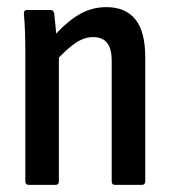

<svg xmlns="http://www.w3.org/2000/svg" viewBox="-20 -518 478 538"><path d="M302 0Q293 0 293 -10V-347Q293 -382 280 -398Q267 -414 241 -414Q216 -414 191.5 -397.5Q167 -381 135 -346L127 -412Q162 -453 198.5 -475.5Q235 -498 278 -498Q332 -498 359.5 -463.5Q387 -429 387 -358V-10Q387 0 377 0ZM61 0Q51 0 51 -10V-366Q51 -402 50 -430.5Q49 -459 47 -477Q46 -490 55 -490H122Q130 -490 132 -480Q134 -463 136.5 -435Q139 -407 140 -390L145 -368V-10Q145 0 136 0Z"/></svg>

Font: Sofia Sans Condensed SemiBold
Style: Regular
Weight: 600
Designer: Botio Nikoltchev, Ani Petrova
Foundry: lettersoup
Version: Version 4.101